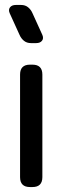

<svg xmlns="http://www.w3.org/2000/svg" viewBox="-20 -746 252 775"><path d="M101 9H111Q151 9 151 -31V-445Q151 -485 111 -485H101Q61 -485 61 -445V-31Q61 9 101 9ZM59 -605Q65 -591 76.5 -581.5Q88 -572 105 -572H126Q142 -572 149.5 -581.5Q157 -591 151 -605L111 -693Q105 -707 93.5 -716.5Q82 -726 65 -726H44Q28 -726 20.5 -716.5Q13 -707 19 -693Z"/></svg>

Font: WD-XL Lubrifont TC
Style: Regular
Weight: 400
Designer: [WD-XL Lubrifont] Copyright 2020-2022 (c) NightFurySL2001, Skr-ZERO; [ZCOOL QingKe HuangYou] Copyright 2018-2022 (c) The
Version: Version 2.001;hotconv 1.1.1;makeotfexe 2.6.0